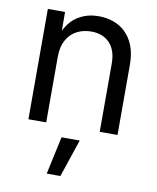

<svg xmlns="http://www.w3.org/2000/svg" viewBox="-87 -610 750 918"><g transform="rotate(10 288.0 -151.0)"><path d="M158.2 -318.8V0H71.8V-535.6H155.3L155.8 -405.8H139.6Q164.6 -479.5 210.4 -511.5Q256.3 -543.5 317.9 -543.5Q372.1 -543.5 414.1 -520.8Q456.1 -498 480.2 -452.6Q504.4 -407.2 504.4 -337.9V0H418V-331.1Q418 -395.5 385.3 -430.4Q352.5 -465.3 295.4 -465.3Q256.8 -465.3 225.6 -449Q194.3 -432.6 176.3 -399.9Q158.2 -367.2 158.2 -318.8ZM203.1 240.7 242.7 57.6H331.1L269.5 240.7Z"/></g></svg>

Font: Inter 20pt
Style: Regular
Weight: 400
Version: Version 4.001;git-66647c0bb